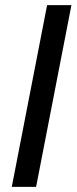

<svg xmlns="http://www.w3.org/2000/svg" viewBox="-20 -730 299 750"><path d="M26 0H121L259 -710H164Z"/></svg>

Font: Uncut Sans Medium Italic
Style: Regular
Weight: 500
Italic angle: -11°
Designer: Kasper Nordkvist
Foundry: UNCUT.wtf
Version: Version 1.304;Glyphs 3.2 (3246)